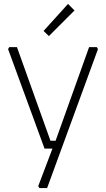

<svg xmlns="http://www.w3.org/2000/svg" viewBox="-20 -754 538 974"><path d="M21 -505 27 -515H66L236 -40H262L432 -515H471L477 -505L219 200H180L174 190L246 0H206ZM201 -597 325 -734 358 -701 228 -571Z"/></svg>

Font: Oxanium ExtraLight
Style: Regular
Weight: 200
Designer: Severin Meyer
Version: Version 2.000